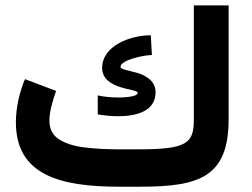

<svg xmlns="http://www.w3.org/2000/svg" viewBox="-20 -705 950 725"><path d="M429.7 -141.1C381.8 -141.1 337.9 -143.6 298.3 -148.4C258.3 -153.3 226.6 -163.6 202.6 -179.2C178.7 -194.3 166.5 -218.3 166.5 -250.5C166.5 -285.6 181.2 -332 191.9 -361.8L74.2 -406.2C54.7 -358.9 40 -301.8 40 -243.2C40 -43.9 207 0 429.7 0H510.3C731 0 843.3 -35.6 843.3 -254.4V-684.6H711.9V-252.9C711.9 -163.6 685.1 -141.1 502.9 -141.1ZM349.1 -272.9C373 -269 400.4 -266.1 426.3 -266.1C498 -266.1 567.4 -286.6 567.4 -356.4C567.4 -380.4 556.6 -397 540.5 -409.2C527.8 -418.5 513.2 -425.8 496.6 -430.2C463.4 -439.5 435.1 -443.4 435.1 -452.6C435.1 -478 521 -497.1 553.7 -497.1L549.3 -571.8C471.7 -571.8 365.7 -532.2 365.7 -448.2C365.7 -365.7 500 -371.1 500 -354.5C500 -348.6 492.7 -344.2 478.5 -341.3C464.4 -338.4 447.3 -336.9 427.7 -336.9C399.4 -336.9 373 -339.4 349.1 -344.7Z"/></svg>

Font: Vazirmatn ExtraBold
Style: Regular
Weight: 800
Designer: Saber Rastikerdar
Foundry: Saber Rastikerdar
Version: Version 33.003